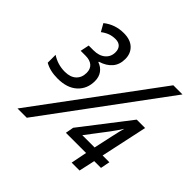

<svg xmlns="http://www.w3.org/2000/svg" viewBox="-178 -904 1083 1083"><g transform="rotate(45 363.0 -362.5)"><path d="M38 -303V-366Q85 -335 142 -335Q186 -335 210 -357.5Q234 -380 234 -418Q234 -449 215 -465.5Q196 -482 161 -482H122L133 -535H171Q215 -535 241 -557Q267 -579 267 -615Q267 -640 253.5 -654Q240 -668 215 -668Q190 -668 169.5 -660.5Q149 -653 128 -637L102 -683Q154 -725 224 -725Q276 -725 304.5 -698Q333 -671 333 -627Q333 -583 308.5 -554Q284 -525 238 -511V-507Q267 -497 283.5 -474Q300 -451 300 -418Q300 -356 258 -317.5Q216 -279 140 -279Q80 -279 38 -303ZM629 -714H702L174 0H100ZM551 -96H390L399 -145L620 -431H687L627 -152H681L670 -96H616L595 0H532ZM563 -152 587 -262Q600 -322 607 -345Q588 -314 561 -278L465 -152Z"/></g></svg>

Font: Noto Sans UI Narrow
Style: Italic
Weight: 400
Width: 4
Italic angle: -12°
Designer: Monotype Design Team
Foundry: Monotype Imaging Inc.
Version: Version 1.001